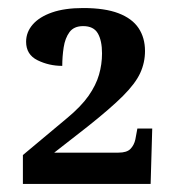

<svg xmlns="http://www.w3.org/2000/svg" viewBox="-20 -845 440 478"><path d="M37 -387V-459L147 -551Q182 -580 200.5 -606.5Q219 -633 226.5 -659Q234 -685 234 -712Q234 -744 223.5 -762Q213 -780 187 -780Q164 -780 153 -765Q142 -750 138.5 -727Q135 -704 135 -681Q102 -681 73.5 -695Q45 -709 45 -741Q45 -765 61.5 -784Q78 -803 109.5 -814Q141 -825 187 -825Q241 -825 275 -812Q309 -799 325 -775Q341 -751 341 -718Q341 -689 329 -663Q317 -637 286 -606Q255 -575 197 -529L115 -465H275Q296 -465 305 -474.5Q314 -484 317 -498L322 -525H359L355 -387Z"/></svg>

Font: Noto Serif Tamil
Style: Bold
Weight: 700
Designer: Indian Type Foundry, Tom Grace, and the Monotype Design Team
Foundry: Monotype Imaging Inc.
Version: Version 2.003